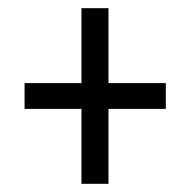

<svg xmlns="http://www.w3.org/2000/svg" viewBox="-20 -592 465 469"><path d="M179 -143V-326H40V-389H179V-572H245V-389H385V-326H245V-143Z"/></svg>

Font: Noto Serif Thai ExtraCondensed SemiBold
Style: Regular
Weight: 600
Width: 2
Designer: Monotype Design Team
Foundry: Monotype Imaging Inc.
Version: Version 2.001; ttfautohint (v1.8.4.7-5d5b)